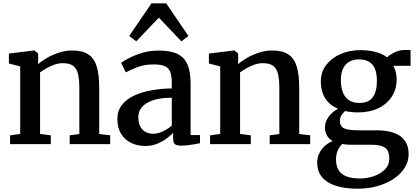

<svg xmlns="http://www.w3.org/2000/svg" viewBox="-20 -874 2524 1164"><path d="M102.5 -62V-471.5L34 -489V-549.5L186 -568H189L211.5 -549.5V-509L210.5 -484.5Q232 -504 265.2 -523.2Q298.5 -542.5 338 -555.2Q377.5 -568 417 -568Q479.5 -568 515.2 -544.5Q551 -521 566.2 -471.2Q581.5 -421.5 581.5 -342V-61.5L648 -54V0H402.5V-53.5L461 -61.5V-340.5Q461 -393 452.8 -426.2Q444.5 -459.5 423 -475.2Q401.5 -491 361.5 -491Q336 -491 310.5 -482.2Q285 -473.5 262.2 -460.5Q239.5 -447.5 223 -435V-62L288 -53.5V0H41V-53.5Z M859.5 11Q814.5 11 776.2 -7Q738 -25 714.8 -61.5Q691.5 -98 691.5 -152.5Q691.5 -201.5 718.2 -236.5Q745 -271.5 791 -293.5Q837 -315.5 896.5 -326.2Q956 -337 1021.5 -338V-369.5Q1021.5 -412 1012.5 -437Q1003.5 -462 979.8 -472.8Q956 -483.5 911.5 -483.5Q853.5 -483.5 810 -465.8Q766.5 -448 742.5 -435.5L714.5 -493Q725 -502 758.8 -520Q792.5 -538 840.2 -552.8Q888 -567.5 942 -567.5Q1014.5 -567.5 1056.8 -546.5Q1099 -525.5 1117.2 -481.8Q1135.5 -438 1135.5 -368.5V-55H1192.5V-6Q1181.5 -3.5 1162 0Q1142.5 3.5 1120.8 6.2Q1099 9 1081 9Q1051.5 9 1040.5 0.2Q1029.5 -8.5 1029.5 -38.5V-68.5Q1017 -55 992.8 -36.2Q968.5 -17.5 934.8 -3.2Q901 11 859.5 11ZM911 -63Q936 -63 967.2 -77.5Q998.5 -92 1021.5 -112.5V-281.5Q951.5 -281.5 906.5 -265.8Q861.5 -250 840 -224Q818.5 -198 818.5 -165Q818.5 -129.5 830.5 -107Q842.5 -84.5 863.5 -73.8Q884.5 -63 911 -63ZM806 -623.5 763.5 -656 898.5 -854H987.5L1122.5 -655.5L1079.5 -623.5L943 -767Z M1315 -62V-471.5L1246.5 -489V-549.5L1398.5 -568H1401.5L1424 -549.5V-509L1423 -484.5Q1444.5 -504 1477.8 -523.2Q1511 -542.5 1550.5 -555.2Q1590 -568 1629.5 -568Q1692 -568 1727.8 -544.5Q1763.5 -521 1778.8 -471.2Q1794 -421.5 1794 -342V-61.5L1860.5 -54V0H1615V-53.5L1673.5 -61.5V-340.5Q1673.5 -393 1665.2 -426.2Q1657 -459.5 1635.5 -475.2Q1614 -491 1574 -491Q1548.5 -491 1523 -482.2Q1497.5 -473.5 1474.8 -460.5Q1452 -447.5 1435.5 -435V-62L1500.5 -53.5V0H1253.5V-53.5Z M2150.5 270Q2087 270 2040.5 259Q1994 248 1963.5 227.8Q1933 207.5 1918 178.5Q1903 149.5 1903 113Q1903 81 1915.8 55Q1928.5 29 1949.8 10.2Q1971 -8.5 1997 -19Q1973.5 -32 1961.8 -53.2Q1950 -74.5 1950 -103Q1950 -125.5 1960.8 -146.8Q1971.5 -168 1989.5 -185.8Q2007.5 -203.5 2030 -214.5Q1977.5 -236.5 1951.2 -278.8Q1925 -321 1925 -379Q1925 -439 1958.8 -481.8Q1992.5 -524.5 2046.5 -547.2Q2100.5 -570 2162 -570Q2215 -570 2256.5 -559.2Q2298 -548.5 2326.5 -526.5Q2338 -539 2368.8 -555Q2399.5 -571 2437 -571H2469V-475H2364.5Q2370.5 -464.5 2375 -451.8Q2379.5 -439 2382 -424.5Q2384.5 -410 2384.5 -394.5Q2385 -333.5 2355.2 -288Q2325.5 -242.5 2272.8 -217.5Q2220 -192.5 2149.5 -192.5Q2128.5 -192.5 2109 -194.8Q2089.5 -197 2072 -201Q2058.5 -189 2049.5 -174.2Q2040.5 -159.5 2040.5 -143Q2040.5 -108 2065.8 -96Q2091 -84 2151 -84H2262Q2328.5 -84 2372 -67.2Q2415.5 -50.5 2436.5 -18.2Q2457.5 14 2457.5 60Q2457.5 105.5 2433 144Q2408.5 182.5 2365.5 210.8Q2322.5 239 2267.2 254.5Q2212 270 2150.5 270ZM2161.5 208Q2206 208 2246.5 194Q2287 180 2313.5 153.2Q2340 126.5 2340 87.5Q2340 59.5 2331 40.8Q2322 22 2298 12.8Q2274 3.5 2228.5 3.5H2111Q2095.5 3.5 2081.2 2.5Q2067 1.5 2054.5 -1Q2037 16 2027 39.5Q2017 63 2017 94Q2017 129 2031 154.5Q2045 180 2076.8 194Q2108.5 208 2161.5 208ZM2159.5 -250Q2215.5 -250 2240.2 -285Q2265 -320 2265 -384Q2265 -429 2252.8 -457.5Q2240.5 -486 2216.5 -500Q2192.5 -514 2157 -514Q2124 -514 2099.2 -501Q2074.5 -488 2060.5 -460Q2046.5 -432 2046.5 -387Q2046.5 -346.5 2058 -315.5Q2069.5 -284.5 2094.5 -267.2Q2119.5 -250 2159.5 -250Z"/></svg>

Font: Merriweather SemiBold
Style: Regular
Weight: 600
Version: Version 2.100